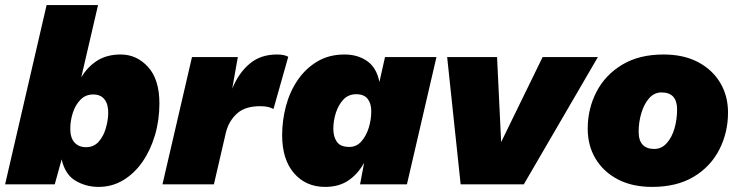

<svg xmlns="http://www.w3.org/2000/svg" viewBox="-30 -724 2904 754"><path d="M444 -510Q507 -510 551.5 -461Q596 -412 596 -318Q596 -252 578.5 -193Q561 -134 529.5 -88.5Q498 -43 454 -16.5Q410 10 357 10Q308 10 267 -14Q226 -38 212 -98L185 0H-10L153 -704H355L289 -420Q314 -462 352 -486Q390 -510 444 -510ZM308 -146Q338 -146 357 -167Q376 -188 385 -218.5Q394 -249 395 -277Q396 -313 381 -333Q366 -353 336 -353Q306 -353 286 -332.5Q266 -312 256 -281Q246 -250 246 -218Q246 -183 262.5 -164.5Q279 -146 308 -146Z M608 0 724 -500H904L882 -376Q907 -437 950 -473.5Q993 -510 1058 -510Q1074 -510 1084.5 -507.5Q1095 -505 1102 -501L1044 -296Q1035 -301 1022.5 -304Q1010 -307 991 -307Q932 -307 900 -277.5Q868 -248 857 -203L810 0Z M1247 10Q1171 10 1124.5 -44Q1078 -98 1078 -193Q1078 -251 1093 -307.5Q1108 -364 1139 -409.5Q1170 -455 1216 -482.5Q1262 -510 1323 -510Q1375 -510 1412 -484Q1449 -458 1460 -402L1482 -500H1684L1568 0H1384L1400 -85Q1376 -41 1338.5 -15.5Q1301 10 1247 10ZM1342 -147Q1370 -147 1389 -168.5Q1408 -190 1418 -222Q1428 -254 1428 -287Q1428 -317 1414 -335.5Q1400 -354 1369 -354Q1338 -354 1318.5 -333Q1299 -312 1289 -281Q1279 -250 1279 -218Q1279 -187 1293 -167Q1307 -147 1342 -147Z M2101 -500H2318L2027 0H1779L1726 -500H1922L1938 -166Z M2531 10Q2453 10 2396.5 -19.5Q2340 -49 2309 -100.5Q2278 -152 2278 -218Q2278 -297 2312.5 -363.5Q2347 -430 2413.5 -470Q2480 -510 2576 -510Q2654 -510 2710.5 -480.5Q2767 -451 2798 -399.5Q2829 -348 2829 -282Q2829 -204 2795 -137Q2761 -70 2694.5 -30Q2628 10 2531 10ZM2539 -139Q2568 -139 2588.5 -162Q2609 -185 2619 -220.5Q2629 -256 2629 -294Q2629 -361 2568 -361Q2539 -361 2519 -338Q2499 -315 2488.5 -279.5Q2478 -244 2478 -207Q2478 -172 2494 -155.5Q2510 -139 2539 -139Z"/></svg>

Font: Prodigy Sans ExtraBold
Style: Italic
Weight: 800
Italic angle: -13°
Designer: Wei Huang
Foundry: Wei Huang
Version: Version 1.003; ttfautohint (v1.8.3)